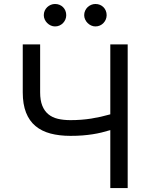

<svg xmlns="http://www.w3.org/2000/svg" viewBox="-20 -952 754 972"><path d="M183.2 -727.3V-484.4Q183.2 -443.9 194.1 -416.9Q204.9 -389.9 224.8 -373.6Q244.7 -357.2 273.1 -350.5Q301.5 -343.8 336.6 -343.8Q392 -343.8 441.8 -351.7Q491.5 -359.7 538.4 -373.2V-727.3H626.4V0H538.4V-293.3Q516 -286.6 494.1 -281.2Q472.3 -275.9 448.3 -272.2Q424.4 -268.5 397 -266.3Q369.7 -264.2 336.6 -264.2Q280.2 -264.2 235.4 -276.1Q190.7 -288 159.4 -314.1Q128.2 -340.2 111.7 -382.3Q95.2 -424.4 95.2 -484.4V-727.3ZM258.5 -818.2Q247.5 -818.2 237.2 -822.8Q226.9 -827.4 218.9 -835.4Q210.9 -843.4 206.3 -853.7Q201.7 -864 201.7 -875Q201.7 -887.4 206.3 -897.7Q210.9 -908 218.9 -915.7Q226.9 -923.3 237.2 -927.6Q247.5 -931.8 258.5 -931.8Q271 -931.8 281.2 -927.6Q291.5 -923.3 299.2 -915.7Q306.8 -908 311.1 -897.7Q315.3 -887.4 315.3 -875Q315.3 -864 311.1 -853.7Q306.8 -843.4 299.2 -835.4Q291.5 -827.4 281.2 -822.8Q271 -818.2 258.5 -818.2ZM463.1 -818.2Q452.1 -818.2 441.8 -822.8Q431.5 -827.4 423.5 -835.4Q415.5 -843.4 410.9 -853.7Q406.2 -864 406.2 -875Q406.2 -887.4 410.9 -897.7Q415.5 -908 423.5 -915.7Q431.5 -923.3 441.8 -927.6Q452.1 -931.8 463.1 -931.8Q475.5 -931.8 485.8 -927.6Q496.1 -923.3 503.7 -915.7Q511.4 -908 515.6 -897.7Q519.9 -887.4 519.9 -875Q519.9 -864 515.6 -853.7Q511.4 -843.4 503.7 -835.4Q496.1 -827.4 485.8 -822.8Q475.5 -818.2 463.1 -818.2Z"/></svg>

Font: Fast_Sans-Dotted
Style: Regular
Weight: 400
Version: Version 3.018